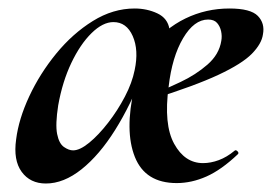

<svg xmlns="http://www.w3.org/2000/svg" viewBox="-20 -419 640 452"><path d="M88 13Q51 13 31 -14.5Q11 -42 18 -91Q24 -139 49 -192.5Q74 -246 112.5 -293Q151 -340 198.5 -369.5Q246 -399 297 -399Q326 -399 350.5 -387.5Q375 -376 379 -350Q364 -324 347.5 -298Q331 -272 316 -246Q288 -172 251 -113Q214 -54 172 -20.5Q130 13 88 13ZM152 -65Q168 -65 190 -83Q212 -101 234.5 -130Q257 -159 274 -191.5Q291 -224 297 -254Q307 -301 292.5 -334Q278 -367 247 -367Q222 -367 195.5 -341Q169 -315 148 -271Q127 -227 117 -171Q110 -126 114.5 -103.5Q119 -81 130.5 -73Q142 -65 152 -65ZM396 12Q322 12 297.5 -49.5Q273 -111 296 -211L331 -305Q368 -352 416.5 -375.5Q465 -399 520 -399Q570 -399 587 -381.5Q604 -364 599 -338Q596 -316 573 -292.5Q550 -269 494.5 -243Q439 -217 337 -185L338 -196Q369 -209 405 -226Q441 -243 468.5 -267Q496 -291 501 -323Q503 -334 500.5 -345.5Q498 -357 491 -365Q484 -373 470 -373Q437 -373 411 -329Q385 -285 377 -215Q365 -126 390 -80.5Q415 -35 458 -35Q476 -35 495 -42Q514 -49 532 -64Q535 -67 539 -63Q543 -59 540 -56Q501 -19 466 -3.5Q431 12 396 12Z"/></svg>

Font: Cormorant Light
Style: Bold Italic
Weight: 700
Italic angle: -10°
Version: Version 4.000